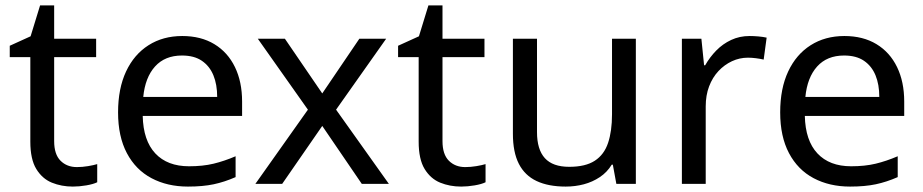

<svg xmlns="http://www.w3.org/2000/svg" viewBox="-20 -679 3410 709"><path d="M264 -62Q284 -62 305 -65.5Q326 -69 339 -73V-6Q325 1 299 5.5Q273 10 249 10Q207 10 171.5 -4.5Q136 -19 114 -55Q92 -91 92 -156V-468H16V-510L93 -545L128 -659H180V-536H335V-468H180V-158Q180 -109 203.5 -85.5Q227 -62 264 -62Z M653 -546Q722 -546 771.5 -516Q821 -486 847.5 -431.5Q874 -377 874 -304V-251H507Q509 -160 553.5 -112.5Q598 -65 678 -65Q729 -65 768.5 -74.5Q808 -84 850 -102V-25Q809 -7 769 1.5Q729 10 674 10Q598 10 539.5 -21Q481 -52 448.5 -113.5Q416 -175 416 -264Q416 -352 445.5 -415Q475 -478 528.5 -512Q582 -546 653 -546ZM652 -474Q589 -474 552.5 -433.5Q516 -393 509 -321H782Q782 -367 768 -401Q754 -435 725.5 -454.5Q697 -474 652 -474Z M1117 -274 932 -536H1032L1170 -334L1307 -536H1406L1221 -274L1416 0H1316L1170 -214L1022 0H923Z M1698 -62Q1718 -62 1739 -65.5Q1760 -69 1773 -73V-6Q1759 1 1733 5.5Q1707 10 1683 10Q1641 10 1605.5 -4.5Q1570 -19 1548 -55Q1526 -91 1526 -156V-468H1450V-510L1527 -545L1562 -659H1614V-536H1769V-468H1614V-158Q1614 -109 1637.5 -85.5Q1661 -62 1698 -62Z M2328 -536V0H2256L2243 -71H2239Q2222 -43 2195 -25Q2168 -7 2136 1.5Q2104 10 2069 10Q2005 10 1961.5 -10.5Q1918 -31 1896 -74Q1874 -117 1874 -185V-536H1963V-191Q1963 -127 1992 -95Q2021 -63 2082 -63Q2142 -63 2176.5 -85.5Q2211 -108 2225.5 -151.5Q2240 -195 2240 -257V-536Z M2748 -546Q2763 -546 2780.5 -544.5Q2798 -543 2811 -540L2800 -459Q2787 -462 2771.5 -464Q2756 -466 2742 -466Q2711 -466 2683 -453Q2655 -440 2633 -416.5Q2611 -393 2598.5 -360Q2586 -327 2586 -286V0H2498V-536H2570L2580 -438H2584Q2601 -468 2625 -492.5Q2649 -517 2680 -531.5Q2711 -546 2748 -546Z M3098 -546Q3167 -546 3216.5 -516Q3266 -486 3292.5 -431.5Q3319 -377 3319 -304V-251H2952Q2954 -160 2998.5 -112.5Q3043 -65 3123 -65Q3174 -65 3213.5 -74.5Q3253 -84 3295 -102V-25Q3254 -7 3214 1.5Q3174 10 3119 10Q3043 10 2984.5 -21Q2926 -52 2893.5 -113.5Q2861 -175 2861 -264Q2861 -352 2890.5 -415Q2920 -478 2973.5 -512Q3027 -546 3098 -546ZM3097 -474Q3034 -474 2997.5 -433.5Q2961 -393 2954 -321H3227Q3227 -367 3213 -401Q3199 -435 3170.5 -454.5Q3142 -474 3097 -474Z"/></svg>

Font: Noto Sans Myanmar
Style: Regular
Weight: 400
Designer: Monotype Design Team
Foundry: Monotype Imaging Inc.
Version: Version 2.107